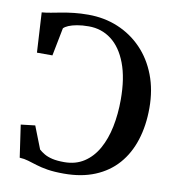

<svg xmlns="http://www.w3.org/2000/svg" viewBox="-84 -825 821 910"><g transform="rotate(10 326.0 -370.0)"><path d="M284 11Q237.5 11 205.2 5.8Q173 0.5 149.8 -6.8Q126.5 -14 106.8 -20Q87 -26 65 -27L42.5 -182.5L111 -190.5L153.5 -82Q164.5 -72 179.8 -63Q195 -54 218 -48.5Q241 -43 276 -43Q331 -43 371.5 -69.5Q412 -96 438 -142.5Q464 -189 476.5 -250.2Q489 -311.5 489 -381Q489 -484.5 462.2 -555Q435.5 -625.5 388.5 -661.2Q341.5 -697 280 -697Q248 -697 223.5 -692.5Q199 -688 183.2 -681.2Q167.5 -674.5 160 -666.5L133.5 -531.5H59L48 -723.5Q68 -725 91.5 -729.5Q115 -734 141.8 -739Q168.5 -744 199.8 -747.5Q231 -751 268 -751Q345.5 -751 411.2 -723.5Q477 -696 526 -645.2Q575 -594.5 602.2 -523.5Q629.5 -452.5 629.5 -365.5Q629.5 -280.5 607.2 -211Q585 -141.5 541.5 -92Q498 -42.5 433.5 -15.8Q369 11 284 11Z"/></g></svg>

Font: Merriweather 36pt SemiBold
Style: Regular
Weight: 600
Version: Version 2.100